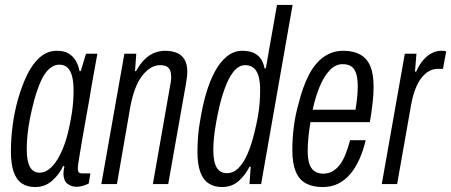

<svg xmlns="http://www.w3.org/2000/svg" viewBox="-20 -743 1821 775"><path d="M122 12Q89 12 67 -3.5Q45 -19 34.5 -51Q24 -83 24 -133Q24 -183 31 -236.5Q38 -290 52 -340Q68 -397 90 -442Q112 -487 142 -512.5Q172 -538 210 -538Q239 -538 257 -527Q275 -516 286 -497.5Q297 -479 301 -456H306L327 -526H373L351 -404Q347 -378 340 -338.5Q333 -299 325 -254.5Q317 -210 310 -169Q303 -128 298.5 -99.5Q294 -71 294 -64Q294 -53 297.5 -48Q301 -43 313 -43H345L338 -2Q328 3 314.5 7Q301 11 289 11Q269 11 253 -0.5Q237 -12 236 -41Q236 -48 237 -55Q238 -62 240 -71L235 -73Q220 -40 191 -14Q162 12 122 12ZM140 -46Q160 -46 178 -60Q196 -74 211 -98Q226 -122 238.5 -155.5Q251 -189 259 -228Q266 -260 270 -286.5Q274 -313 275.5 -335.5Q277 -358 277 -378Q277 -412 271 -435Q265 -458 252.5 -470Q240 -482 219 -482Q197 -482 178 -464.5Q159 -447 144.5 -414.5Q130 -382 118 -338Q108 -300 101 -265Q94 -230 91 -199Q88 -168 88 -140Q88 -92 101 -69Q114 -46 140 -46Z M389 0 482 -526H530L525 -456H529Q546 -486 564.5 -504Q583 -522 604 -530Q625 -538 646 -538Q674 -538 694 -529.5Q714 -521 725 -502.5Q736 -484 736 -454Q736 -444 734.5 -432Q733 -420 731 -407L659 0H597L666 -393Q668 -404 669.5 -413Q671 -422 671 -431Q671 -447 667 -458Q663 -469 653 -474.5Q643 -480 626 -480Q607 -480 589 -469.5Q571 -459 554.5 -438Q538 -417 526 -385.5Q514 -354 506 -312L452 0Z M876 12Q845 12 822.5 -2.5Q800 -17 788.5 -48.5Q777 -80 777 -131Q777 -161 779.5 -193Q782 -225 788 -257Q797 -314 811.5 -364Q826 -414 847 -453.5Q868 -493 896 -515.5Q924 -538 958 -538Q983 -538 1001.5 -530.5Q1020 -523 1031.5 -507.5Q1043 -492 1048 -467H1053L1098 -723H1161L1034 0H987L992 -70H987Q971 -37 943.5 -12.5Q916 12 876 12ZM896 -44Q922 -44 942.5 -64.5Q963 -85 979 -121.5Q995 -158 1006 -204Q1015 -240 1020.5 -270.5Q1026 -301 1028 -328Q1030 -355 1030 -379Q1030 -414 1023.5 -436Q1017 -458 1003.5 -469Q990 -480 970 -480Q947 -480 928.5 -460.5Q910 -441 895 -405.5Q880 -370 868 -323Q859 -285 853 -252Q847 -219 844 -190.5Q841 -162 841 -138Q841 -90 854.5 -67Q868 -44 896 -44Z M1283 12Q1242 12 1214.5 -3Q1187 -18 1173.5 -51Q1160 -84 1160 -137Q1160 -184 1166 -231.5Q1172 -279 1185 -324Q1202 -393 1227 -441Q1252 -489 1287 -513.5Q1322 -538 1366 -538Q1406 -538 1433.5 -523Q1461 -508 1474.5 -476.5Q1488 -445 1488 -393Q1488 -362 1484 -327.5Q1480 -293 1473 -250H1233Q1228 -219 1225 -190Q1222 -161 1222 -135Q1222 -103 1228.5 -82.5Q1235 -62 1249.5 -52Q1264 -42 1285 -42Q1305 -42 1322 -51.5Q1339 -61 1352 -78.5Q1365 -96 1375 -121Q1385 -146 1393 -177H1456Q1446 -134 1430 -99Q1414 -64 1393 -39.5Q1372 -15 1344.5 -1.5Q1317 12 1283 12ZM1242 -300H1415Q1419 -325 1421.5 -349Q1424 -373 1424 -393Q1424 -425 1418 -445Q1412 -465 1398.5 -474.5Q1385 -484 1363 -484Q1334 -484 1310.5 -459Q1287 -434 1270 -392.5Q1253 -351 1242 -300Z M1521 0 1614 -526H1661L1655 -454H1660Q1674 -485 1690.5 -503Q1707 -521 1725 -529.5Q1743 -538 1760 -538Q1766 -538 1771 -538Q1776 -538 1781 -535L1768 -465H1745Q1729 -465 1713 -456.5Q1697 -448 1683 -431Q1669 -414 1658 -387Q1647 -360 1640 -323L1583 0Z"/></svg>

Font: Archivo ExtraCondensed Light
Style: Italic
Weight: 300
Width: 2
Italic angle: -10°
Designer: Hector Gatti
Foundry: Omnibus-Type
Version: Version 2.001